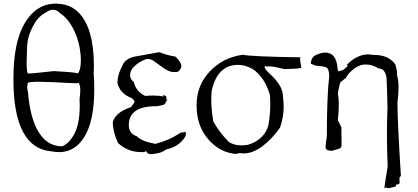

<svg xmlns="http://www.w3.org/2000/svg" viewBox="-20 -818 2277 1045"><path d="M303 10Q389 10 441 -76Q493 -162 493 -334Q493 -374 490 -419L491 -460Q491 -618 441 -706Q388 -798 286 -798H271Q173 -792 113 -689.5Q53 -587 53 -387Q53 -10 262 6Q283 10 303 10ZM320 -22H316Q239 -22 191.5 -97Q144 -172 132 -319Q128 -332 128 -343Q128 -348 129.5 -357.5Q131 -367 132 -367Q141 -373 191 -373Q220 -373 265 -371Q369 -365 396 -365Q400 -365 402 -366Q404 -367 406 -367Q411 -367 415 -350Q417 -340 417 -326Q417 -307 413 -279L414 -245Q414 -148 387 -94Q360 -40 320 -22ZM402 -417V-418Q402 -424 272 -431Q159 -418 134 -418H131Q125 -432 125 -481Q125 -503 127.5 -564Q130 -625 164 -683Q187 -728 231 -751Q251 -765 269 -765Q289 -765 306 -747Q350 -719 381 -657Q412 -595 419 -518L420 -488Q420 -435 402 -417Z M803 21Q813 21 838.5 16Q864 11 885 -5Q933 -14 967 -47Q992 -72 992 -90Q992 -96 989 -101Q978 -97 972 -97Q971 -97 967.5 -97Q964 -97 950 -88Q902 -55 826 -35Q752 -48 725 -76Q681 -91 681 -137Q681 -240 830 -240H836Q875 -247 876.5 -251Q878 -255 892 -278Q880 -276 880 -272L881 -270Q886 -280 886 -287Q886 -293 881 -296Q876 -299 874 -299V-297L867 -301Q866 -301 866 -300Q866 -298 870 -293Q845 -298 814 -298Q794 -298 770 -296Q721 -319 708 -372Q688 -387 688 -409Q688 -425 700 -445Q732 -482 778 -497H782Q800 -497 812.5 -489Q825 -481 852 -461Q895 -426 924 -426Q925 -426 940 -426Q955 -426 965 -449Q967 -453 967 -458Q967 -479 935 -510Q893 -516 847 -534L730 -513Q660 -504 644 -456Q620 -413 619 -367Q633 -308 697 -284Q712 -272 712 -266Q712 -265 710.5 -260.5Q709 -256 693 -235Q608 -207 594 -153Q594 -101 622 -40Q675 10 751 10L770 9L768 7Q768 5 774 5L779 10Q784 21 803 21Z M1264 20 1284 15Q1295 17 1306 17Q1356 17 1407.5 -21.5Q1459 -60 1504 -123Q1524 -180 1524 -239Q1524 -257 1519 -306Q1514 -355 1451 -414Q1420 -442 1420 -453Q1420 -456 1423 -457L1422 -458H1423L1432 -456Q1436 -457 1443 -457Q1468 -457 1527 -442Q1620 -444 1620 -450Q1620 -455 1615 -481Q1613 -491 1613 -497Q1613 -506 1617 -506Q1349 -510 1301 -520Q1193 -505 1121.5 -429Q1050 -353 1050 -246V-243Q1050 -134 1112.5 -61Q1175 12 1264 20ZM1294 -27Q1255 -27 1227 -44Q1176 -94 1141 -157Q1130 -218 1130 -277Q1130 -300 1132 -323Q1163 -465 1276 -465Q1314 -465 1354 -443Q1419 -401 1449 -302Q1451 -276 1451 -250Q1451 -191 1440 -132Q1415 -56 1330 -30Q1311 -27 1294 -27Z M2072 207Q2080 202 2083 202Q2086 202 2086 204Q2086 206 2091 206Q2101 206 2130 198Q2130 199 2131 199Q2133 199 2138 186Q2155 185 2155 177L2154 155Q2154 143 2162 141Q2144 -149 2143 -256Q2149 -304 2149 -341Q2149 -385 2140 -412Q2141 -415 2141 -421Q2141 -435 2132 -467Q2095 -519 2018 -519H2010Q1997 -522 1984 -522Q1924 -522 1867 -465Q1872 -463 1872 -461Q1872 -458 1866 -452.5Q1860 -447 1846 -436Q1837 -435 1828 -431L1825 -430Q1818 -430 1817 -447Q1811 -532 1749 -532Q1731 -532 1701.5 -519.5Q1672 -507 1672 -471Q1676 -471 1685.5 -465.5Q1695 -460 1705 -460Q1737 -458 1754 -452Q1771 -446 1772 -403Q1759 -298 1759 -75Q1752 -33 1752 -18Q1752 -12 1753 -11Q1760 1 1767 1L1771 0Q1775 3 1782 3Q1788 3 1801.5 -1.5Q1815 -6 1826.5 -9Q1838 -12 1839 -27L1838 -125Q1832 -139 1819 -164Q1824 -216 1824 -251Q1824 -287 1819 -305Q1822 -337 1833 -371Q1836 -371 1858 -391L1854 -389L1860 -390Q1890 -444 1945 -464Q1959 -467 1972 -467Q2007 -467 2041 -445H2042Q2076 -445 2084 -394Q2086 -363 2089 -234Q2086 -163 2086 -88Q2086 -2 2090 88Q2072 197 2072 206Z"/></svg>

Font: Xiaobo Songti 小帛宋体
Style: Regular
Weight: 400
Version: Version 1.501;March 17, 2024;FontCreator 14.0.0.2814 64-bit